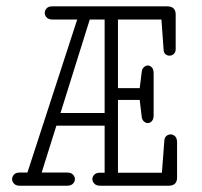

<svg xmlns="http://www.w3.org/2000/svg" viewBox="-20 -592 645 612"><path d="M43 0Q30.8 0 24.7 -6.6Q18.6 -13.2 18.6 -21Q18.6 -28.8 24.4 -35.4Q30.3 -42 42.5 -42H67.4L226.1 -529.8H147Q134.8 -529.8 128.7 -536.4Q122.6 -543 122.6 -550.8Q122.6 -558.6 128.4 -565.2Q134.3 -571.8 146.5 -571.8H512.7Q540 -571.8 540 -545.4V-436Q540 -425.3 533.9 -419.9Q527.8 -414.6 520.5 -414.6Q513.2 -414.6 507.6 -419.2Q502 -423.8 501.5 -433.1L494.6 -529.8H356V-311H425.3L431.6 -361.3Q432.6 -372.6 438.7 -377.9Q444.8 -383.3 451.2 -383.3Q458 -383.3 463.9 -377.2Q469.7 -371.1 469.7 -357.4V-224.6Q469.7 -211.9 463.9 -205.8Q458 -199.7 451.2 -199.7Q444.3 -199.7 438.5 -205.1Q432.6 -210.4 431.6 -220.7L425.3 -273.4H356V-41.5H496.1L503.9 -144.5Q504.4 -153.3 510.3 -158.4Q516.1 -163.6 523.9 -163.6Q531.7 -163.6 538.1 -157.5Q544.4 -151.4 544.4 -138.2V-25.9Q544.4 0 517.1 0H299.3Q287.1 0 280.8 -6.6Q274.4 -13.2 274.4 -21Q274.4 -28.8 280.5 -35.2Q286.6 -41.5 298.8 -41.5H313.5V-191.4H159.7L112.8 -42H194.3Q206.5 -42 212.6 -35.4Q218.8 -28.8 218.8 -21Q218.8 -13.2 212.6 -6.6Q206.5 0 193.8 0ZM172.9 -231.9H313.5V-529.8H266.1Z"/></svg>

Font: Cutive Mono
Style: Regular
Weight: 400
Designer: Vernon Adams
Foundry: Vernon Adams
Version: Version 1.110; ttfautohint (v1.8.4.7-5d5b)